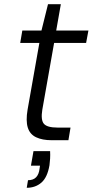

<svg xmlns="http://www.w3.org/2000/svg" viewBox="-20 -666 440 912"><path d="M225 0Q181 0 151.5 -14Q122 -28 112 -60Q102 -92 111 -145L167 -462H76L86 -521H177L208 -646H269L247 -521H400L389 -462H237L181 -145Q173 -96 188.5 -78Q204 -60 253 -60H315L305 0ZM107 226 113 190Q138 190 151.5 176Q165 162 168 135L170 121H127L139 52H218Q219 70 218 87.5Q217 105 215 119Q205 177 176.5 201.5Q148 226 107 226Z"/></svg>

Font: DM Sans 10pt Light
Style: Italic
Weight: 300
Italic angle: -10°
Version: Version 4.004;gftools[0.9.30]